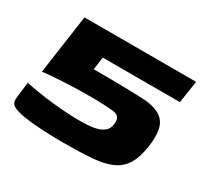

<svg xmlns="http://www.w3.org/2000/svg" viewBox="-104 -602 792 748"><g transform="rotate(30 291.5 -228.0)"><path d="M549 -150Q541 -96 521.5 -65Q502 -34 467.5 -19Q433 -4 380.5 0Q328 4 255 4Q186 4 129.5 -0.5Q73 -5 50 -12Q22 -19 14 -29Q6 -39 8.5 -61.5Q11 -84 17 -129Q79 -116 145 -109Q211 -102 267 -102Q303 -102 329 -106.5Q355 -111 370.5 -123Q386 -135 389 -156Q391 -173 387.5 -182Q384 -191 375 -195.5Q366 -200 350 -201Q315 -204 271.5 -204.5Q228 -205 184 -203.5Q140 -202 103 -199.5Q66 -197 43 -194L81 -460H583L568 -360H221L213 -303Q242 -303 279.5 -303Q317 -303 353.5 -302Q390 -301 419.5 -300Q449 -299 462 -297Q505 -290 525.5 -271Q546 -252 550.5 -221.5Q555 -191 549 -150Z"/></g></svg>

Font: Genos ExtraBold
Style: Italic
Weight: 800
Italic angle: -8°
Version: Version 1.010